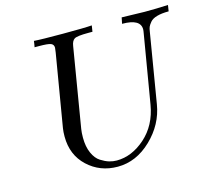

<svg xmlns="http://www.w3.org/2000/svg" viewBox="-102 -803 1033 945"><g transform="rotate(-15 415.0 -330.5)"><path d="M142.1 -651.9Q143.1 -656.7 145 -668Q147 -679.2 147 -683.1Q183.1 -680.2 293.9 -680.2Q406.7 -680.2 441.9 -683.1L437 -651.9H415Q358.9 -651.9 345 -643.3Q331.1 -634.8 327.1 -608.9L259.8 -204.1Q256.8 -186 256.8 -160.2Q256.8 -114.3 271.5 -81.5Q286.1 -48.8 309.1 -34.4Q332 -20 351.1 -14.4Q370.1 -8.8 389.2 -8.8Q466.3 -8.8 534.7 -69.3Q603 -129.9 620.1 -231L678.2 -576.2Q681.2 -592.3 681.2 -599.1Q681.2 -651.9 589.4 -651.9Q588.4 -651.9 587.9 -651.9L594.2 -683.1Q684.1 -680.2 710.9 -680.2Q772.9 -680.2 830.1 -683.1L825.2 -651.9Q789.1 -651.9 765.1 -645Q741.2 -638.2 730.2 -625Q719.2 -611.8 715.6 -603Q711.9 -594.2 710 -580.1L650.9 -225.1Q634.8 -126 557.9 -52Q481 22 386.2 22Q296.4 22 233.6 -36.6Q170.9 -95.2 170.9 -189Q170.9 -212.9 173.8 -231L235.8 -600.1L238.8 -624Q238.8 -640.1 224.9 -646Q210.9 -651.9 163.1 -651.9Z"/></g></svg>

Font: CMU Serif Extra
Style: RomanSlanted
Weight: 500
Italic angle: -9.46001°
Version: Version 0.7.0